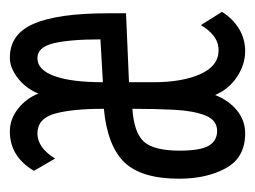

<svg xmlns="http://www.w3.org/2000/svg" viewBox="-84 -423 518 390"><g transform="rotate(-90 175.0 -228.0)"><path d="M99 11Q50 11 28.5 -28Q7 -67 7 -123Q7 -200 40.5 -234.5Q74 -269 149 -276Q149 -341 139 -376Q129 -411 99 -411Q70 -411 48 -375L23 -418Q52 -467 103 -467Q128 -467 149 -450.5Q170 -434 180 -409Q190 -434 211 -450.5Q232 -467 253 -467Q301 -467 322 -418Q343 -369 343 -268V-231L203 -225V-175Q203 -117 219.5 -80Q236 -43 268 -43Q284 -43 297 -53Q310 -63 319 -79L346 -36Q332 -14 311.5 -1.5Q291 11 266 11Q239 11 214 -5.5Q189 -22 177 -50Q166 -22 145.5 -5.5Q125 11 99 11ZM203 -278 290 -283Q290 -346 282 -378.5Q274 -411 252 -411Q228 -411 215.5 -376.5Q203 -342 203 -278ZM104 -46Q126 -46 135.5 -70Q145 -94 147 -133Q149 -172 149 -218Q101 -215 82.5 -195Q64 -175 64 -122Q64 -80 74 -63Q84 -46 104 -46Z"/></g></svg>

Font: Inconsolata ExtraCondensed
Style: Regular
Weight: 400
Width: 2
Monospace: yes
Designer: Raph Levien, Cyreal, Brenton Simpson
Foundry: Raph Levien, Cyreal, Google
Version: Version 3.000; ttfautohint (v1.8.2.53-6de2)